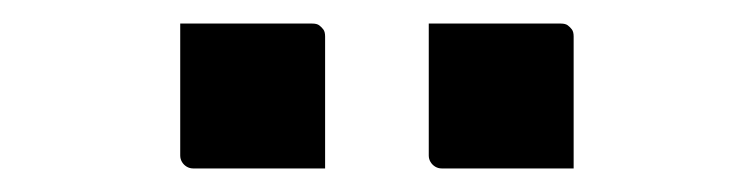

<svg xmlns="http://www.w3.org/2000/svg" viewBox="-20 -783 640 163"><path d="M133 -763Q161 -763 189 -763Q217 -763 245 -763Q249 -763 251 -761.5Q253 -760 254.5 -758Q256 -756 256 -752V-640Q228 -640 200 -640Q172 -640 144 -640Q141 -640 138.5 -641.5Q136 -643 134.5 -645.5Q133 -648 133 -651ZM344 -763Q372 -763 400 -763Q428 -763 456 -763Q460 -763 462 -761.5Q464 -760 465.5 -758Q467 -756 467 -752V-640Q439 -640 411 -640Q383 -640 355 -640Q352 -640 349.5 -641.5Q347 -643 345.5 -645.5Q344 -648 344 -651Z"/></svg>

Font: Recursive Monospace Medium
Style: Regular
Weight: 500
Version: Version 1.047